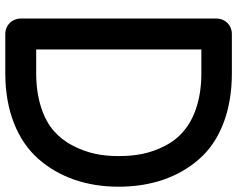

<svg xmlns="http://www.w3.org/2000/svg" viewBox="-105 -729 892 722"><g transform="rotate(90 341.0 -368.0)"><path d="M49.8 0C49.8 33.2 74.7 58.1 107.9 58.1H256.8C397 58.1 508.8 11.7 577.1 -65.9C646 -143.6 682.1 -247.1 682.1 -368.2C682.1 -489.3 647 -592.3 579.1 -669.9C512.2 -747.6 399.4 -793.9 256.8 -793.9H107.9C74.7 -793.9 49.8 -769 49.8 -735.8ZM166 -679.2H256.8C353 -679.2 427.7 -651.9 472.7 -612.8C495.6 -593.8 514.2 -570.3 528.3 -542.5C557.1 -487.3 566.9 -433.1 566.9 -368.2C566.9 -306.2 557.1 -252.9 528.3 -196.8C514.2 -168.9 495.6 -145 473.1 -125C428.7 -85.4 352.5 -58.1 256.8 -58.1H166Z"/></g></svg>

Font: Nemoy
Style: Bold
Weight: 700
Designer: BSozoo
Foundry: BSozoo
Version: Version 001.000